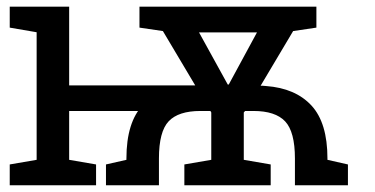

<svg xmlns="http://www.w3.org/2000/svg" viewBox="-20 -548 1108 568"><path d="M8.8 0V-61.5L88.4 -75.2V-452.6L8.8 -466.3V-528.3H184.6V-295.4H606V-219.7H184.6V-75.2L264.2 -61.5V0ZM293.5 0V-61.5L354 -75.2V-79.1Q354 -187 403.3 -238Q452.6 -289.1 545.4 -293.9Q550.8 -294.4 553.5 -294.4Q556.2 -294.4 558.1 -294.4L461.9 -456.1L392.6 -466.3V-528.3H916V-466.3L847.2 -456.1L751 -294.4Q752.9 -294.4 756.3 -294.4Q759.8 -294.4 767.1 -293.5Q854 -287.1 901.4 -235.8Q948.7 -184.6 948.7 -79.1V-75.2L1009.3 -61.5V0H852.5V-79.1Q852.5 -158.2 823.5 -189Q794.4 -219.7 730 -219.7H705.1L701.2 -215.3V-75.2L780.8 -61.5V0H525.4V-61.5L605 -75.2V-215.3L602.5 -219.7H572.8Q507.8 -219.7 479 -189.2Q450.2 -158.7 450.2 -79.1V0ZM653.8 -297.9H656.7L740.2 -452.1H568.8Z"/></svg>

Font: Roboto Slab LO
Style: Regular
Weight: 400
Designer: Google
Version: Version 2.000